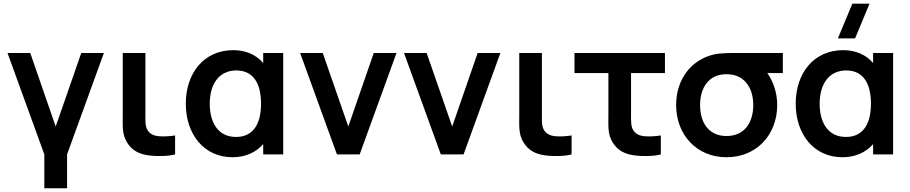

<svg xmlns="http://www.w3.org/2000/svg" viewBox="-20 -822 4844 1022"><path d="M216 180H337V0L533 -540H412.5L276.5 -148.5L141 -540H20L216 0Z M764.5 4C803 10.5 872 11 912 0V-101C883.5 -96.5 850.5 -94.5 824 -97C801 -99 778 -108 765 -130C751.5 -152.5 754 -183 754 -227.5V-540H633.5V-220.5C633.5 -152 628.5 -109 656 -64C685 -17 725 -2.5 764.5 4Z M1218 15C1286 15 1343 -11 1381 -55V0H1487.5V-540H1381V-486.5C1344 -530 1289.5 -555 1221.5 -555C1066.5 -555 969 -434 969 -270C969 -108 1065 15 1218 15ZM1096.5 -269.5C1096.5 -378 1148.5 -447 1238 -447C1330 -447 1369.5 -375.5 1369.5 -270C1369.5 -165.5 1330 -93 1236.5 -93C1139 -93 1096.5 -172 1096.5 -269.5Z M1773.5 0H1894.5L2090.5 -540H1969.5L1834 -148.5L1698 -540H1577.5Z M2326.5 0H2447.5L2643.5 -540H2522.5L2387 -148.5L2251 -540H2130.5Z M2875 4C2913.5 10.5 2982.5 11 3022.5 0V-101C2994 -96.5 2961 -94.5 2934.5 -97C2911.5 -99 2888.5 -108 2875.5 -130C2862 -152.5 2864.5 -183 2864.5 -227.5V-540H2744V-220.5C2744 -152 2739 -109 2766.5 -64C2795.5 -17 2835.5 -2.5 2875 4Z M3350 4C3388 10.5 3457 11 3497.5 0V-101C3468.5 -96.5 3435.5 -94.5 3409 -97C3386 -99 3363.5 -108 3350 -130C3337 -152.5 3339 -183 3339 -227.5V-433H3519.5V-540H3038V-433H3218.5V-220.5C3218.5 -152 3213.5 -109 3241 -64C3270 -17 3310.5 -2.5 3350 4Z M3847.5 15C4008 15 4117 -106 4117 -263C4117 -328.5 4096 -388.5 4064.5 -433H4147V-540H3921C3860.5 -540 3814 -540 3779.5 -532C3657 -503 3579 -398 3579 -263C3579 -106.5 3686.5 15 3847.5 15ZM3706.5 -263C3706.5 -353 3751 -427.5 3847.5 -427C3941.5 -427 3989.5 -356 3989.5 -263C3989.5 -168.5 3942 -98 3847.5 -98C3755.5 -98 3706.5 -165 3706.5 -263Z M4464.5 15C4532.5 15 4589.5 -11 4627.5 -55V0H4734V-540H4627.5V-486.5C4590.5 -530 4536 -555 4468 -555C4313 -555 4215.5 -434 4215.5 -270C4215.5 -108 4311.5 15 4464.5 15ZM4343 -269.5C4343 -378 4395 -447 4484.5 -447C4576.5 -447 4616 -375.5 4616 -270C4616 -165.5 4576.5 -93 4483 -93C4385.5 -93 4343 -172 4343 -269.5ZM4440 -617.5H4531.5L4608.5 -802.5H4517Z"/></svg>

Font: Manrope
Style: Bold
Weight: 700
Designer: Mikhail Sharanda
Foundry: Mikhail Sharanda
Version: Version 4.505;FEAKit 1.0